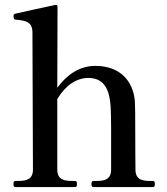

<svg xmlns="http://www.w3.org/2000/svg" viewBox="-20 -761 681 781"><path d="M591 -25C561 -25 531 -29 531 -71C531 -71 530 -177 530 -261C530 -292 530 -321 529 -340C527 -416 481 -493 368 -493C303 -493 252 -457 213 -404L214 -734C214 -739 211 -742 205 -741C172 -734 52 -708 41 -705C36 -703 35 -701 35 -696V-695C35 -692 35 -689 37 -685C38 -683 40 -681 44 -681C85 -677 112 -673 112 -628L114 -71C114 -29 84 -25 53 -25H42C36 -25 35 -20 35 -12C35 -5 36 0 42 0H285C292 0 293 -5 293 -12C293 -20 292 -25 285 -25H274C243 -25 213 -29 213 -71V-358C246 -414 292 -444 339 -444C410 -444 426 -387 430 -327C431 -309 432 -277 432 -241V-71C432 -29 402 -25 372 -25H360C354 -25 352 -20 352 -12C352 -5 354 0 360 0H603C608 0 610 -5 610 -12C610 -20 608 -25 603 -25Z"/></svg>

Font: Shippori Mincho OTF SemiBold
Style: Regular
Weight: 600
Designer: FONTDASU
Foundry: FONTDASU / Google Inc. / but / Adobe
Version: Version 3.300;hotconv 1.0.109;makeotfexe 2.5.65596